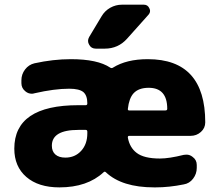

<svg xmlns="http://www.w3.org/2000/svg" viewBox="-20 -810 930 819"><path d="M201.2 -188.5Q201.2 -164.1 216.3 -150.9Q231.4 -137.7 258.8 -137.7Q299.8 -137.7 326.2 -166.5Q352.5 -195.3 352.5 -241.2V-248Q352.5 -255.9 345.7 -255.9H314.5Q201.2 -255.9 201.2 -188.5ZM531.2 -230.5Q524.4 -230.5 525.4 -222.7Q533.2 -180.7 562.5 -158.2Q593.8 -133.8 662.1 -133.8Q701.2 -133.8 763.7 -149.4Q769.5 -150.4 775.4 -150.4Q790 -150.4 801.8 -140.6Q819.3 -127.9 819.3 -106.4V-93.8Q819.3 -68.4 803.7 -47.9Q788.1 -27.3 763.7 -23.4Q701.2 -10.7 643.6 -10.7Q640.6 -10.7 637.7 -10.7Q500 -10.7 431.6 -75.2Q426.8 -80.1 421.9 -75.2Q352.5 -10.7 233.4 -10.7Q143.6 -10.7 92.3 -55.2Q41 -99.6 41 -175.8Q41 -361.3 314.5 -361.3H345.7Q352.5 -361.3 352.5 -369.1Q352.5 -402.3 335.9 -417Q318.4 -431.6 275.4 -431.6Q211.9 -431.6 127 -412.1Q121.1 -410.2 116.2 -410.2Q100.6 -410.2 88.9 -419.9Q71.3 -433.6 71.3 -455.1V-467.8Q71.3 -493.2 86.9 -513.7Q102.5 -534.2 127 -540Q207 -557.6 282.2 -557.6Q396.5 -557.6 450.2 -521.5Q456.1 -517.6 461.9 -521.5Q519.5 -557.6 610.4 -557.6Q855.5 -557.6 855.5 -288.1Q855.5 -263.7 836.9 -247.1Q818.4 -230.5 793 -230.5ZM525.4 -345.7Q524.4 -338.9 531.2 -338.9H685.5Q693.4 -338.9 693.4 -345.7Q693.4 -435.5 614.3 -435.5Q571.3 -435.5 549.8 -412.1Q530.3 -390.6 525.4 -345.7ZM593.8 -790Q610.4 -790 617.2 -774.4Q620.1 -768.6 620.1 -763.7Q620.1 -754.9 613.3 -747.1L522.5 -645.5Q484.4 -602.5 426.8 -602.5H388.7Q369.1 -602.5 360.4 -619.1Q355.5 -627 355.5 -635.7Q355.5 -643.6 360.4 -652.3L413.1 -740.2Q426.8 -763.7 450.2 -776.9Q473.6 -790 500 -790Z"/></svg>

Font: Gen Jyuu Gothic Heavy
Style: Bold
Weight: 900
Designer: [Source Han Sans]
Ryoko NISHIZUKA  (kana & ideographs); Paul D. Hunt (Latin, Greek & Cyrillic); Wenlong ZHANG  (bopomofo
Version: Version 1.002.20150607